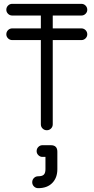

<svg xmlns="http://www.w3.org/2000/svg" viewBox="-20 -679 488 1001"><path d="M404 -531Q417 -531 426 -522Q435 -513 435 -500Q435 -488 426 -479Q417 -470 404 -470H255V-31Q255 -18 246 -9Q237 0 224 0Q211 0 202 -9Q193 -18 193 -31V-470H44Q31 -470 22 -479Q13 -488 13 -500Q13 -513 22 -522Q31 -531 44 -531H193V-598H44Q31 -598 22 -607Q13 -616 13 -628Q13 -641 22 -650Q31 -659 44 -659H404Q417 -659 426 -650Q435 -641 435 -628Q435 -616 426 -607Q417 -598 404 -598H255V-531ZM179 302Q166 302 157 293Q148 284 148 271Q148 258 157 249Q166 240 179 240Q200 240 208.5 231.5Q217 223 217 203V139H201Q189 139 180 130Q171 121 171 109Q171 96 180 87Q189 78 201 78H245Q279 78 279 112V203Q279 248 252.5 275Q226 302 179 302Z"/></svg>

Font: Libertine Sup Medium
Style: Regular
Weight: 500
Designer: Bastien Sozeau
Foundry: NBR — Bastien Sozeau
Version: Version 2.003; ttfautohint (v1.8.4.7-5d5b);gftools[0.9.33]